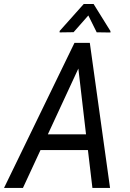

<svg xmlns="http://www.w3.org/2000/svg" viewBox="-52 -921 636 941"><path d="M489.3 -768.6V-761.7L421.9 -762.7L380.9 -845.2L308.6 -763.2L240.2 -762.2V-769L358.4 -901.4H406.7ZM378.9 -185.5H146.5L60.5 0H-32.2L313 -710.9H388.2L487.3 0H400.9ZM182.6 -262.7H369.6L332 -585Z"/></svg>

Font: TypoPRO Roboto
Style: Italic
Weight: 400
Italic angle: -12°
Designer: Google
Version: Version 2.136; 2016